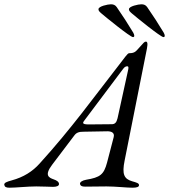

<svg xmlns="http://www.w3.org/2000/svg" viewBox="-80 -870 788 895"><path d="M540 -697C544 -697 546 -700 546 -703C546 -707 544 -713 541 -718C517 -758 491 -798 464 -837C457 -847 448 -850 437 -850C423 -850 379 -841 379 -827C379 -820 383 -816 392 -808C408 -794 527 -697 540 -697ZM682 -697C686 -697 688 -700 688 -703C688 -707 686 -713 683 -718C659 -758 633 -798 606 -837C599 -847 590 -850 579 -850C565 -850 521 -841 521 -827C521 -820 525 -816 534 -808C550 -794 669 -697 682 -697ZM-36 5C-5 5 48 -1 89 -1C123 -1 150 1 167 1C183 1 195 -3 195 -12C195 -22 185 -29 170 -34C147 -42 126 -53 163 -102L266 -238C276 -252 288 -256 309 -256L421 -258C440 -258 455 -251 450 -231L419 -112C404 -56 387 -43 321 -32C304 -29 291 -21 293 -12C295 -4 301 0 317 0C339 0 380 -1 416 -1C458 -1 511 5 537 5C559 5 568 1 568 -7C568 -16 557 -19 536 -25C498 -36 488 -58 501 -122L605 -644C610 -670 606 -676 600 -676C593 -676 589 -670 570 -649C554 -632 550 -622 522 -622C514 -622 500 -599 476 -569C356 -415 253 -271 105 -108C72 -71 30 -44 -26 -29C-48 -23 -62 -18 -60 -8C-58 1 -52 5 -36 5ZM334 -290C298 -290 306 -299 316 -312L494 -549C501 -559 508 -561 513 -561C520 -561 520 -554 516 -538L468 -319C463 -298 455 -291 441 -291Z"/></svg>

Font: EB Garamond
Style: Italic
Weight: 400
Italic angle: -17.2°
Designer: Georg Duffner and Octavio Pardo
Foundry: Georg Duffner
Version: Version 1.000;PS 001.000;hotconv 1.0.88;makeotf.lib2.5.64775